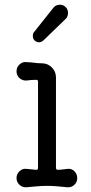

<svg xmlns="http://www.w3.org/2000/svg" viewBox="-20 -775 385 813"><path d="M257 -746Q268 -736 268 -720Q268 -713 265.5 -706Q263 -699 257 -694L163 -603Q154 -596 145 -596Q136 -596 127 -603Q119 -611 119 -623Q119 -634 124 -639L206 -742Q216 -755 234 -755Q247 -755 257 -746ZM217 -447V-65Q217 -56 224 -56Q235 -56 245.5 -57.5Q256 -59 266 -60Q283 -62 295 -50Q307 -38 307 -21Q307 -4 295 7.5Q283 19 266 18Q246 16 223 14Q200 12 179 12Q158 12 135 14Q112 16 92 18Q75 19 62.5 7.5Q50 -4 50 -21Q50 -38 62.5 -50Q75 -62 92 -60Q101 -59 111.5 -58Q122 -57 132 -56H134Q141 -56 141 -65V-429Q141 -437 134 -437Q112 -437 92 -434Q75 -433 62.5 -444.5Q50 -456 50 -473Q50 -490 62.5 -502Q75 -514 92 -512Q114 -511 127.5 -509Q141 -507 157 -507Q182 -507 199.5 -489.5Q217 -472 217 -447Z"/></svg>

Font: Kiwi Maru
Style: Regular
Weight: 400
Designer: Hiroki-Chan
Version: Version 1.100